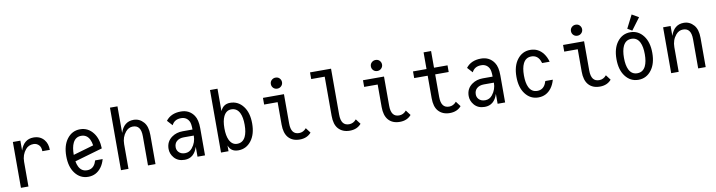

<svg xmlns="http://www.w3.org/2000/svg" viewBox="-26 -1476 8256 2215"><g transform="rotate(-10 4101.5 -368.0)"><path d="M90.8 0V-537.1H178.7V-421.4Q220.2 -546.9 333.5 -546.9Q411.1 -546.9 456.1 -493.2Q495.1 -446.3 495.1 -373.5H407.2Q407.2 -418.9 385.7 -442.9Q359.4 -472.2 320.3 -472.2Q262.7 -472.2 227.5 -430.2Q178.7 -372.1 178.7 -289.1V0Z M1076.7 -163.1Q1061.5 -107.4 1032.2 -68.4Q973.6 9.8 878.9 9.8Q784.7 9.8 725.6 -68.4Q668.9 -143.1 668.9 -268.6Q668.9 -394 725.6 -468.8Q784.7 -546.9 878.9 -546.9Q972.7 -546.9 1032.2 -468.8Q1085 -399.4 1088.4 -286.1L762.7 -191.9Q769 -156.2 781.7 -129.9Q812 -66.9 878.9 -66.9Q945.8 -66.9 976.1 -129.9Q983.4 -145 988.8 -163.1ZM756.8 -268.6 996.1 -337.9Q990.2 -378.4 976.1 -407.2Q945.3 -470.2 878.9 -470.2Q812.5 -470.2 781.7 -407.2Q756.8 -356 756.8 -268.6Z M1262.7 0V-732.4H1350.6V-421.4Q1392.1 -546.9 1505.4 -546.9Q1574.7 -546.9 1622.6 -492.2Q1667 -441.4 1667 -341.3V0H1579.1V-341.3Q1579.1 -410.2 1554.2 -441.9Q1530.8 -472.2 1483.9 -472.2Q1434.6 -472.2 1399.4 -430.2Q1350.6 -372.1 1350.6 -289.1V0Z M2247.1 0H2159.2V-115.7Q2118.7 9.8 2008.3 9.8Q1929.2 9.8 1885.3 -42Q1845.7 -88.4 1845.7 -146Q1845.7 -232.4 1914.6 -280.8Q1968.3 -318.8 2041.5 -318.8H2156.7Q2156.7 -387.2 2141.6 -416Q2112.8 -470.7 2048.3 -470.7Q1970.7 -470.7 1939.9 -407.2L1883.8 -468.8Q1942.9 -546.9 2059.6 -546.9Q2158.7 -546.9 2212.4 -467.8Q2247.1 -416.5 2247.1 -319.3ZM2159.2 -247.6Q2102.5 -247.6 2043 -247.6Q1988.3 -247.6 1957 -218.8Q1929.7 -193.4 1929.7 -149.9Q1929.7 -117.2 1951.2 -93.8Q1977.5 -64.9 2025.9 -64.9Q2077.1 -64.9 2110.4 -106.9Q2159.2 -167.5 2159.2 -247.6Z M2636.7 -66.9Q2703.1 -66.9 2733.9 -129.9Q2758.8 -181.2 2758.8 -268.6Q2758.8 -356 2733.9 -407.2Q2703.1 -470.2 2636.7 -470.2Q2577.1 -470.2 2546.4 -407.2Q2521.5 -356 2521.5 -268.6Q2521.5 -181.2 2546.4 -129.9Q2577.1 -66.9 2636.7 -66.9ZM2434.6 0V-732.4H2522.5V-469.7Q2556.2 -546.9 2636.7 -546.9Q2731 -546.9 2790 -468.8Q2846.7 -394 2846.7 -268.6Q2846.7 -143.1 2790 -68.4Q2731 9.8 2636.7 9.8Q2549.8 9.8 2522.5 -67.4V0Z M3203.1 -742.2Q3231.9 -742.2 3249 -724.6Q3268.6 -704.6 3268.6 -677.7Q3268.6 -650.9 3249 -631.8Q3230 -613.3 3203.1 -613.3Q3175.3 -613.3 3157.2 -630.9Q3137.7 -649.9 3137.7 -677.7Q3137.7 -705.6 3157.2 -723.9Q3176.8 -742.2 3203.1 -742.2ZM3491.2 -47.4Q3442.4 9.8 3356.9 9.8Q3270 9.8 3223.1 -44.9Q3178.7 -96.7 3178.7 -195.8V-459H3020.5V-537.1H3266.6V-195.8Q3266.6 -127.4 3291.5 -95.2Q3314.9 -64.9 3361.8 -64.9Q3411.1 -64.9 3446.3 -106.9Z M4077.1 -47.4Q4028.3 9.8 3942.4 9.8Q3857.9 9.8 3809.1 -44.9Q3764.6 -94.7 3764.6 -195.8V-654.3H3606.4V-732.4H3852.5V-195.8Q3852.5 -127.4 3877.4 -95.2Q3900.9 -64.9 3947.8 -64.9Q3997.1 -64.9 4032.2 -106.9Q4032.2 -106.9 4077.1 -47.4Z M4375 -742.2Q4403.8 -742.2 4420.9 -724.6Q4440.4 -704.6 4440.4 -677.7Q4440.4 -650.9 4420.9 -631.8Q4401.9 -613.3 4375 -613.3Q4347.2 -613.3 4329.1 -630.9Q4309.6 -649.9 4309.6 -677.7Q4309.6 -705.6 4329.1 -723.9Q4348.6 -742.2 4375 -742.2ZM4663.1 -47.4Q4614.3 9.8 4528.8 9.8Q4441.9 9.8 4395 -44.9Q4350.6 -96.7 4350.6 -195.8V-459H4192.4V-537.1H4438.5V-195.8Q4438.5 -127.4 4463.4 -95.2Q4486.8 -64.9 4533.7 -64.9Q4583 -64.9 4618.2 -106.9Z M5114.3 9.8Q5029.8 9.8 4981 -44.9Q4936.5 -94.7 4936.5 -195.8V-459H4778.3V-537.1H4936.5V-732.4H5024.4V-537.1H5182.6V-459H5024.4V-195.8Q5024.4 -127.4 5049.3 -95.2Q5072.8 -64.9 5119.6 -64.9Q5168.9 -64.9 5204.1 -106.9L5249 -47.4Q5200.2 9.8 5114.3 9.8Z M5762.7 0H5674.8V-115.7Q5634.3 9.8 5523.9 9.8Q5444.8 9.8 5400.9 -42Q5361.3 -88.4 5361.3 -146Q5361.3 -232.4 5430.2 -280.8Q5483.9 -318.8 5557.1 -318.8H5672.4Q5672.4 -387.2 5657.2 -416Q5628.4 -470.7 5564 -470.7Q5486.3 -470.7 5455.6 -407.2L5399.4 -468.8Q5458.5 -546.9 5575.2 -546.9Q5674.3 -546.9 5728 -467.8Q5762.7 -416.5 5762.7 -319.3ZM5674.8 -247.6Q5618.2 -247.6 5558.6 -247.6Q5503.9 -247.6 5472.7 -218.8Q5445.3 -193.4 5445.3 -149.9Q5445.3 -117.2 5466.8 -93.8Q5493.2 -64.9 5541.5 -64.9Q5592.8 -64.9 5626 -106.9Q5674.8 -167.5 5674.8 -247.6Z M6350.1 -163.1Q6335 -107.9 6305.7 -68.4Q6247.6 9.8 6152.3 9.8Q6058.1 9.8 5999 -68.4Q5942.4 -143.1 5942.4 -268.6Q5942.4 -394 5999 -468.8Q6058.1 -546.9 6152.3 -546.9Q6247.6 -546.9 6305.7 -468.8Q6335 -429.2 6350.1 -373.5Q6350.1 -373.5 6262.2 -373.5Q6256.8 -392.1 6249.5 -407.2Q6219.2 -470.2 6152.3 -470.2Q6085.9 -470.2 6055.2 -407.2Q6030.3 -356 6030.3 -268.6Q6030.3 -181.2 6055.2 -129.9Q6085.9 -66.9 6152.3 -66.9Q6219.2 -66.9 6249.5 -129.9Q6256.8 -145 6262.2 -163.1Z M6718.8 -742.2Q6747.6 -742.2 6764.6 -724.6Q6784.2 -704.6 6784.2 -677.7Q6784.2 -650.9 6764.6 -631.8Q6745.6 -613.3 6718.8 -613.3Q6690.9 -613.3 6672.9 -630.9Q6653.3 -649.9 6653.3 -677.7Q6653.3 -705.6 6672.9 -723.9Q6692.4 -742.2 6718.8 -742.2ZM7006.8 -47.4Q6958 9.8 6872.6 9.8Q6785.6 9.8 6738.8 -44.9Q6694.3 -96.7 6694.3 -195.8V-459H6536.1V-537.1H6782.2V-195.8Q6782.2 -127.4 6807.1 -95.2Q6830.6 -64.9 6877.4 -64.9Q6926.8 -64.9 6961.9 -106.9Z M7421.4 -129.9Q7446.3 -181.2 7446.3 -268.6Q7446.3 -356 7421.4 -407.2Q7390.6 -470.2 7324.2 -470.2Q7257.8 -470.2 7227.1 -407.2Q7202.1 -356 7202.1 -268.6Q7202.1 -181.2 7227.1 -129.9Q7257.8 -66.9 7324.2 -66.9Q7390.6 -66.9 7421.4 -129.9ZM7170.9 -68.4Q7114.3 -143.1 7114.3 -268.6Q7114.3 -394 7170.9 -468.8Q7230 -546.9 7324.2 -546.9Q7418.5 -546.9 7477.5 -468.8Q7534.2 -394 7534.2 -268.6Q7534.2 -143.1 7477.5 -68.4Q7418.5 9.8 7324.2 9.8Q7230 9.8 7170.9 -68.4ZM7376 -746.1 7455.1 -700.2 7351.6 -561.5 7297.9 -592.8Z M7708 0V-537.1H7795.9V-421.4Q7837.4 -546.9 7950.7 -546.9Q8020 -546.9 8067.9 -492.2Q8112.3 -441.4 8112.3 -341.3V0H8024.4V-341.3Q8024.4 -410.2 7999.5 -441.9Q7976.1 -472.2 7929.2 -472.2Q7879.9 -472.2 7844.7 -430.2Q7795.9 -372.1 7795.9 -289.1V0Z"/></g></svg>

Font: Consola Mono
Style: Book
Weight: 400
Monospace: yes
Designer: Wojciech Kalinowski "wmk69" (wmk69@o2.pl)
Foundry: Wojciech Kalinowski "wmk69" (wmk69@o2.pl)
Version: Version 2.1.0